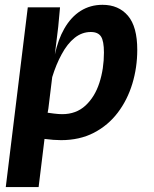

<svg xmlns="http://www.w3.org/2000/svg" viewBox="-20 -576 640 798"><path d="M233.5 6.5Q204 6.5 166 1.5Q165.5 1.5 165 1.5L140.5 201.5H4L95.5 -545.5H229.5L222 -464.5L208 -349.5Q221.5 -412 247 -456.5Q275 -505.5 315.2 -530.8Q355.5 -556 406 -556Q473 -556 511.8 -510.5Q550.5 -465 550.5 -369Q550.5 -295.5 530 -228Q509.5 -160.5 469.5 -107.8Q429.5 -55 370.2 -24.2Q311 6.5 233.5 6.5ZM197 -255.5 181 -124.5 178 -107.5Q190.5 -105.5 204 -104Q224 -101.5 238.5 -101.5Q296.5 -101.5 335.2 -137.2Q374 -173 393 -231.5Q412 -290 412 -357.5Q412 -405.5 399.8 -424.2Q387.5 -443 357.5 -443Q320.5 -443 290 -418.5Q259.5 -394 236 -350Q213.5 -309 197 -255.5Z"/></svg>

Font: Spline Sans Mono SemiBold
Style: Italic
Weight: 600
Italic angle: -4°
Monospace: yes
Version: Version 1.004